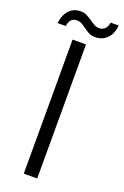

<svg xmlns="http://www.w3.org/2000/svg" viewBox="-178 -892 608 941"><g transform="rotate(20 126.0 -421.5)"><path d="M150 -699V0H80V-699ZM-17 -750Q-11 -795 12 -819Q35 -843 71 -843Q89 -843 102 -836.5Q115 -830 133 -818Q148 -807 159 -801.5Q170 -796 183 -796Q200 -796 212 -807.5Q224 -819 227 -841H269Q265 -797 240.5 -772.5Q216 -748 180 -748Q161 -748 147.5 -754.5Q134 -761 116 -774Q102 -785 91.5 -790Q81 -795 68 -795Q32 -795 26 -750Z"/></g></svg>

Font: Poppins-tnum Light
Style: Regular
Weight: 300
Designer: Ninad Kale (Devanagari), Jonny Pinhorn (Latin)
Foundry: Indian Type Foundry
Version: Version 4.004